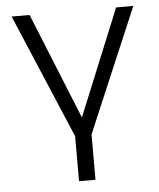

<svg xmlns="http://www.w3.org/2000/svg" viewBox="-50 -532 628 756"><g transform="rotate(-5 264.0 -154.5)"><path d="M232 180V2L24 -489H95L272 -52H258L437 -489H505L297 1V180Z"/></g></svg>

Font: Nunito Sans 10pt Light
Style: Regular
Weight: 300
Designer: Vernon Adams
Foundry: Vernon Adams
Version: Version 3.101;gftools[0.9.27]